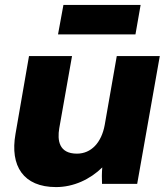

<svg xmlns="http://www.w3.org/2000/svg" viewBox="-20 -748 682 781"><path d="M208 13C279 13 346 -18 396 -67C394 -45 394 -20 395 0H538L630 -520H455L406 -240C393 -168 351 -123 293 -123C219 -123 213 -178 221 -226L273 -520H98L43 -203C20 -73 75 13 208 13ZM216 -608H531L552 -728H238Z"/></svg>

Font: Fixel Display 20240404 ExBold
Style: Italic
Weight: 800
Italic angle: -10°
Designer: AlfaBravo + MacPaw
Foundry: Kyrylo Tkachov, Marchela Mozhyna, Serhii Makarenko, Maria Weinstein, Zakhar Kryvoshyya
Version: Version 1.211;Glyphs 3.2 (3225)